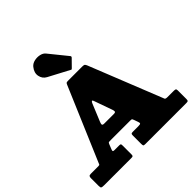

<svg xmlns="http://www.w3.org/2000/svg" viewBox="-264 -1268 1477 1477"><g transform="rotate(-45 475.0 -529.5)"><path d="M479 -809.5Q484.5 -806 487.2 -807Q490 -808 494 -812.5L551 -870.5Q559.5 -879.5 550.5 -888.5L433.5 -1033Q419.5 -1050.5 392.2 -1056.5Q365 -1062.5 337 -1056.2Q309 -1050 292.5 -1030Q262.5 -993 270 -954.8Q277.5 -916.5 311 -898.5ZM414.5 -509.5Q419.5 -521 425.2 -525Q431 -529 437 -511.5L489 -365.5Q493 -355 492.8 -345Q492.5 -335 475 -335H369.5Q349.5 -335 350.2 -345.8Q351 -356.5 356 -367.5ZM0 -28.5Q0 -7.5 6 -3.8Q12 0 33 0H329.5Q341 0 345.5 -3Q350 -6 350 -18.5V-114.5Q350 -126.5 347.8 -130.8Q345.5 -135 333.5 -135H281.5Q268 -135 266 -139.8Q264 -144.5 269 -156.5L285.5 -197.5Q290 -208.5 296 -209.2Q302 -210 316.5 -210H527.5Q542 -210 544.8 -206.8Q547.5 -203.5 551 -193.5L563 -159.5Q568.5 -145 564.5 -140Q560.5 -135 538.5 -135H481.5Q467.5 -135 463.8 -131.5Q460 -128 460 -113.5V-24.5Q460 -9.5 462.8 -4.8Q465.5 0 480.5 0H927.5Q942 0 946 -3.8Q950 -7.5 950 -22.5V-115.5Q950 -130 943.2 -132.5Q936.5 -135 923.5 -135H857.5Q836 -135 832.8 -143.2Q829.5 -151.5 824 -165.5L593.5 -743.5Q588.5 -755.5 583.2 -760.2Q578 -765 560.5 -765H410.5Q393.5 -765 388.8 -762.8Q384 -760.5 379 -748.5L125.5 -153.5Q122 -145.5 120 -140.2Q118 -135 105.5 -135H23Q9 -135 4.5 -129.2Q0 -123.5 0 -110.5Z"/></g></svg>

Font: Besley Black
Style: Regular
Weight: 900
Designer: Owen Earl
Foundry: indestructible type*
Version: Version 2.001